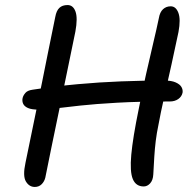

<svg xmlns="http://www.w3.org/2000/svg" viewBox="-20 -729 772 761"><path d="M549.6 10Q518.6 10 506.4 -19.3Q494.2 -48.6 500.3 -115.7Q506.4 -182.8 529.8 -296.6Q544.4 -370.4 559.2 -436.3Q574 -502.2 587.4 -558.5Q600.8 -614.8 609.6 -657Q613.6 -681 626.2 -692.5Q638.8 -704 656.6 -704Q677.2 -704 687 -678.2Q696.8 -652.4 687.4 -602Q674.8 -541 659.8 -473.7Q644.8 -406.4 630.7 -343.9Q616.6 -281.4 607.8 -233Q601.2 -202 597.4 -171.2Q593.6 -140.4 591.6 -108.2Q589.6 -76 587.6 -37.8Q586.4 -14.8 575.2 -2.4Q564 10 549.6 10ZM117.8 12Q95.8 12 82.7 -9.7Q69.6 -31.4 81 -83.8Q92 -136.2 102.2 -186.8Q112.4 -237.4 123.4 -289.8Q134.4 -342.2 145.9 -399.1Q157.4 -456 170.3 -520.8Q183.2 -585.6 199 -661.6Q203.4 -686.4 215.2 -697.7Q227 -709 247.8 -709Q269.8 -709 279.2 -683.3Q288.6 -657.6 278.8 -604Q262.2 -522.2 245.5 -442.3Q228.8 -362.4 213.5 -287.8Q198.2 -213.2 184.3 -146.9Q170.4 -80.6 159.6 -25Q155.8 -9.4 145 1.3Q134.2 12 117.8 12ZM134.2 -294.4Q105.6 -294.4 91.1 -300.8Q76.6 -307.2 71.8 -317.7Q67 -328.2 69.6 -340.4Q72 -350.6 80.5 -360.6Q89 -370.6 108.8 -373.4Q200.6 -387.4 287.6 -395.3Q374.6 -403.2 459.9 -406.5Q545.2 -409.8 632.2 -409.8Q660 -409.8 676.7 -402.2Q693.4 -394.6 699.4 -383.8Q705.4 -373 703.6 -361.6Q700.2 -346 686.5 -336.4Q672.8 -326.8 653 -326.8Q531 -326.8 444.4 -321.9Q357.8 -317 298.6 -310.6Q239.4 -304.2 199.9 -299.3Q160.4 -294.4 134.2 -294.4Z"/></svg>

Font: Shantell Sans Light
Style: Italic
Weight: 300
Italic angle: -11°
Designer: Stephen Nixon, Anya Danilova, Shantell Martin
Foundry: Arrow Type
Version: Version 1.008;[ac192a2d6]